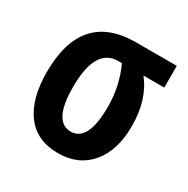

<svg xmlns="http://www.w3.org/2000/svg" viewBox="-132 -662 772 789"><g transform="rotate(30 254.0 -267.5)"><path d="M388 -442H487V-545H294Q37 -545 37 -256Q37 -130 89.5 -60Q142 10 243 10Q339 10 395 -56Q451 -122 451 -238Q451 -364 388 -442ZM269 -442H286Q326 -356 326 -257Q326 -93 244 -93Q161 -93 161 -257Q161 -442 269 -442Z"/></g></svg>

Font: Noto Sans UI Condensed
Style: Bold
Weight: 700
Width: 3
Designer: Monotype Design Team
Foundry: Monotype Imaging Inc.
Version: 1.001